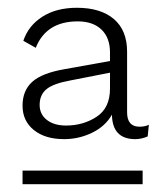

<svg xmlns="http://www.w3.org/2000/svg" viewBox="-20 -685 419 494"><path d="M339 -359Q353 -359 363 -364L360 -334Q344 -327 328 -327Q269 -327 268 -390Q251 -360 217 -343.5Q183 -327 145 -327Q96 -327 67 -350.5Q38 -374 38 -413Q38 -452 63 -474.5Q88 -497 146 -507L263 -528V-550Q263 -588 241 -609Q219 -630 180 -630Q99 -630 72 -562L40 -580Q53 -619 89 -642Q125 -665 178 -665Q239 -665 273 -636Q307 -607 307 -552V-396Q307 -359 339 -359ZM150 -362Q194 -362 228.5 -384.5Q263 -407 263 -457V-498L161 -478Q117 -470 99.5 -455.5Q82 -441 82 -415Q82 -391 100.5 -376.5Q119 -362 150 -362ZM38 -211V-246H347V-211Z"/></svg>

Font: Elaine Sans Light
Style: Regular
Weight: 300
Designer: Wei Huang
Foundry: Wei Huang
Version: Version 2.001;December 24, 2019;FontCreator 12.0.0.2547 64-b